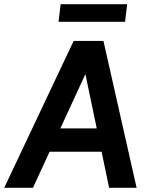

<svg xmlns="http://www.w3.org/2000/svg" viewBox="-45 -895 708 915"><path d="M-25 0 306 -700H435L112 0ZM154 -172 168 -283H489L476 -172ZM475 0 329 -700H448L606 0ZM234 -791 244 -875H561L551 -791Z"/></svg>

Font: Inclusive Sans SemiBold
Style: Italic
Weight: 600
Italic angle: -7°
Designer: Olivia King
Foundry: Olivia King
Version: Version 2.004